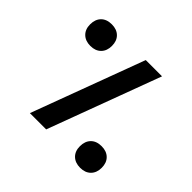

<svg xmlns="http://www.w3.org/2000/svg" viewBox="-142 -713 884 884"><g transform="rotate(45 300.0 -271.0)"><path d="M345 -550H451L246.5 0H140.5ZM47.5 -485Q47.5 -518 66.2 -537Q85 -556 118.5 -556Q151 -556 170 -537.2Q189 -518.5 189 -486Q189 -453.5 170 -434.5Q151 -415.5 118.5 -415.5Q86 -415.5 66.8 -434.2Q47.5 -453 47.5 -485ZM411 -55Q411 -88 429.8 -107Q448.5 -126 482 -126Q514.5 -126 533.5 -107.2Q552.5 -88.5 552.5 -56Q552.5 -23.5 533.5 -4.5Q514.5 14.5 482 14.5Q449.5 14.5 430.2 -4.2Q411 -23 411 -55Z"/></g></svg>

Font: JuliaMono SemiBold
Style: Regular
Weight: 600
Monospace: yes
Designer: cormullion
Foundry: corm
Version: Version 0.055; ttfautohint (v1.8.4)